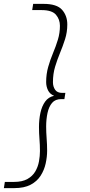

<svg xmlns="http://www.w3.org/2000/svg" viewBox="-62 -760 463 990"><path d="M285 -634Q285 -594 273.5 -558Q262 -522 247.5 -487Q233 -452 222 -415.5Q211 -379 211 -336Q211 -314 222 -297.5Q233 -281 259 -281H275L270 -249H254Q223 -249 206.5 -229.5Q190 -210 183 -177.5Q176 -145 176 -108Q176 -78 178.5 -46Q181 -14 181 17Q181 49 173.5 83Q166 117 147.5 146Q129 175 96 192.5Q63 210 11 210H-42L-37 178H10Q53 178 79.5 163Q106 148 120 124Q134 100 139 72Q144 44 144 19Q144 -13 141.5 -43Q139 -73 139 -105Q139 -144 146.5 -178.5Q154 -213 171 -236.5Q188 -260 217 -266Q195 -275 185.5 -294.5Q176 -314 176 -337Q176 -378 186.5 -415Q197 -452 211.5 -486.5Q226 -521 236.5 -555.5Q247 -590 247 -627Q247 -660 226.5 -684Q206 -708 152 -708H104L109 -740H163Q231 -740 258 -709.5Q285 -679 285 -634Z"/></svg>

Font: Georama Extended ExtraLight
Style: Italic
Weight: 200
Width: 7
Italic angle: -9°
Designer: Jean-Baptiste Levee
Foundry: Production Type
Version: Version 1.000